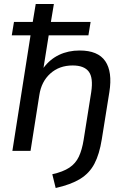

<svg xmlns="http://www.w3.org/2000/svg" viewBox="-20 -756 637 962"><path d="M259 186 242 117Q296 105 327.5 84Q359 63 375 29Q391 -5 399 -55L437 -294Q448 -367 424.5 -397.5Q401 -428 344 -428Q277 -428 232 -387.5Q187 -347 177 -279L133 0H42L133 -579H39L50 -646H144L159 -736H250L235 -646H434L423 -579H224L198 -416Q230 -459 276 -481Q322 -503 379 -503Q471 -503 507.5 -449.5Q544 -396 528 -295L490 -58Q478 17 453 64.5Q428 112 381.5 140.5Q335 169 259 186Z"/></svg>

Font: Mulish Medium
Style: Italic
Weight: 500
Italic angle: -9°
Designer: Vernon Adams
Foundry: Vernon Adams
Version: Version 3.603; ttfautohint (v1.8.3)